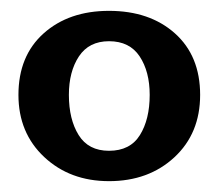

<svg xmlns="http://www.w3.org/2000/svg" viewBox="-20 -704 403 354"><path d="M181 -370Q109 -370 61.5 -414.5Q14 -459 14 -529Q14 -601 60.5 -642.5Q107 -684 181 -684Q256 -684 302.5 -642.5Q349 -601 349 -529Q349 -458 301.5 -414Q254 -370 181 -370ZM181 -426Q220 -426 238 -455Q256 -484 256 -529Q256 -572 237.5 -600Q219 -628 181 -628Q144 -628 125.5 -600Q107 -572 107 -529Q107 -484 125 -455Q143 -426 181 -426Z"/></svg>

Font: Sansita
Style: Regular
Weight: 400
Designer: Pablo Cosgaya
Foundry: Omnibus-Type
Version: Version 1.006;hotconv 1.0.109;makeotfexe 2.5.65596